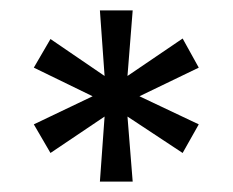

<svg xmlns="http://www.w3.org/2000/svg" viewBox="-20 -708 447 369"><path d="M172 -359 181 -484 77 -414 45 -469 158 -523 45 -578 77 -633 181 -562 172 -688H235L225 -562L331 -634L362 -578L248 -523L362 -469L331 -414L225 -484L235 -359Z"/></svg>

Font: Saira Condensed SemiBold
Style: Regular
Weight: 600
Width: 3
Designer: Hector Gatti with collaboration of the Omnibus-Type team
Foundry: Omnibus-Type
Version: Version 1.100